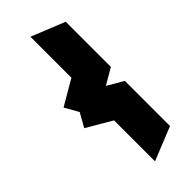

<svg xmlns="http://www.w3.org/2000/svg" viewBox="-245 -757 815 815"><g transform="rotate(-45 162.0 -350.0)"><path d="M143 24V-222L30 -288L65 -350L30 -412L143 -478V-724L294 -663V-392L222 -350L294 -308V-37Z"/></g></svg>

Font: Blaka Ink
Style: Regular
Weight: 400
Designer: Mohamed Gaber
Foundry: Kief Type Foundry
Version: Version 1.003; ttfautohint (v1.8.4.7-5d5b)